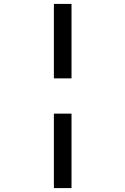

<svg xmlns="http://www.w3.org/2000/svg" viewBox="-20 -850 640 980"><path d="M255 -450V-830H345V-450ZM255 110V-270H345V110Z"/></svg>

Font: JetBrains Mono NL
Style: Regular
Weight: 400
Monospace: yes
Designer: Philipp Nurullin, Konstantin Bulenkov
Foundry: JetBrains
Version: Version 2.305; ttfautohint (v1.8.4.7-5d5b)